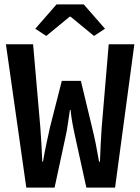

<svg xmlns="http://www.w3.org/2000/svg" viewBox="-20 -856 640 876"><path d="M100 0 7 -654H131L164 -275Q167 -234 169 -199Q171 -164 173 -118H176Q184 -164 191.5 -199Q199 -234 208 -275L262 -487H349L400 -275Q410 -234 417 -199.5Q424 -165 432 -118H436Q438 -165 439.5 -199.5Q441 -234 444 -275L476 -654H593L505 0H374L323 -232Q316 -263 310.5 -293.5Q305 -324 302 -354H299Q294 -324 290 -293.5Q286 -263 279 -232L229 0ZM191 -692 141 -725 238 -836H362L459 -725L409 -692L302 -780H298Z"/></svg>

Font: Source Code Pro Semibold
Style: Regular
Weight: 600
Monospace: yes
Designer: Paul D. Hunt, Teo Tuominen
Foundry: Adobe Systems Incorporated
Version: Version 2.030;PS 1.000;hotconv 16.6.51;makeotf.lib2.5.65220